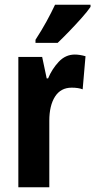

<svg xmlns="http://www.w3.org/2000/svg" viewBox="-20 -786 400 806"><path d="M294 -557Q314 -557 339 -550L327 -411Q309 -418 281 -418Q235 -418 211 -380.5Q187 -343 187 -279V0H57V-547H157L176 -457H182Q198 -496 226.5 -526.5Q255 -557 294 -557ZM360 -757Q347 -738 323 -711Q299 -684 272 -656Q245 -628 222 -606H129V-619Q155 -659 175 -695.5Q195 -732 211 -766H360Z"/></svg>

Font: Noto Sans Myanmar ExtraCondensed
Style: Bold
Weight: 700
Width: 2
Designer: Monotype Design Team
Foundry: Monotype Imaging Inc.
Version: Version 2.107; ttfautohint (v1.8.4.7-5d5b)